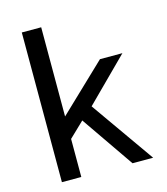

<svg xmlns="http://www.w3.org/2000/svg" viewBox="-103 -755 728 835"><g transform="rotate(-15 261.0 -337.0)"><path d="M159.9 0V-171.4L227.6 -236.3L390.6 0H483.4L282.7 -285.1L472 -473.9H370.9L159.9 -272.5V-674H72.6V0Z"/></g></svg>

Font: Arad-VF Thin Dots1
Style: Regular
Weight: 100
Designer: Mohammad Darvishi
Version: Version 1.000;August 30, 2024;FontCreator 15.0.0.2992 64-bit